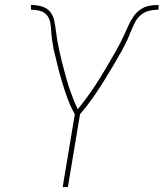

<svg xmlns="http://www.w3.org/2000/svg" viewBox="-20 -755 660 775"><path d="M233 0 282 -294Q265 -324 253 -356.5Q241 -389 231 -422.5Q221 -456 212.5 -490Q204 -524 196 -558V-559Q193 -575 190.5 -592Q188 -609 187 -626V-627Q186 -645 183 -663Q180 -681 169 -694Q158 -707 140.5 -711.5Q123 -716 105 -716V-735Q126 -735 147 -729.5Q168 -724 181 -709Q194 -694 198.5 -673.5Q203 -653 205.5 -632Q208 -611 211.5 -590.5Q215 -570 219.5 -549.5Q224 -529 229 -509Q234 -489 239.5 -469Q245 -449 250.5 -429Q256 -409 263 -389.5Q270 -370 277.5 -351Q285 -332 294 -314Q307 -330 319 -346Q331 -362 342.5 -378Q354 -394 365 -411Q376 -428 386.5 -445Q397 -462 407 -479Q417 -496 427 -513Q437 -530 447 -547.5Q457 -565 466 -582.5Q475 -600 483 -618Q491 -636 499 -653.5Q507 -671 518.5 -688Q530 -705 546.5 -716.5Q563 -728 582 -731.5Q601 -735 620 -735V-716Q601 -716 582 -711.5Q563 -707 548 -694Q533 -681 524 -663Q515 -645 508 -627L507 -626Q501 -609 493 -592Q485 -575 476 -559V-558Q457 -524 437 -490Q417 -456 396 -422.5Q375 -389 352 -356.5Q329 -324 303 -294L254 0Z"/></svg>

Font: Iosevka SS04 Th Ex Obl
Style: Regular
Weight: 100
Width: 7
Italic angle: -9°
Monospace: yes
Designer: Belleve Invis
Foundry: Belleve Invis
Version: Version 19.0.0; ttfautohint (v1.8.4)